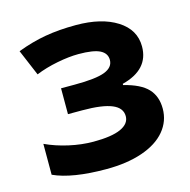

<svg xmlns="http://www.w3.org/2000/svg" viewBox="-88 -643 732 739"><g transform="rotate(-15 277.5 -273.0)"><path d="M213.9 -335.9Q298.3 -335.9 333.7 -349.6Q369.1 -363.3 369.1 -393.1Q369.1 -419.4 343.3 -432.6Q317.4 -445.8 257.8 -445.8Q220.2 -445.8 172.6 -436.5Q125 -427.2 85.9 -411.1L42 -515.1Q100.1 -537.1 154.8 -546.6Q209.5 -556.2 276.9 -556.2Q378.9 -556.2 440.4 -517.1Q502 -478 502 -411.1Q502 -318.8 393.1 -291V-286.1Q460 -269.5 488.5 -239Q517.1 -208.5 517.1 -159.2Q517.1 -109.4 484.9 -70.8Q452.6 -32.2 391.6 -11.2Q330.6 9.8 248 9.8Q111.3 9.8 38.1 -23.9V-147Q80.1 -127.4 130.1 -116.2Q180.2 -105 227.1 -105Q299.8 -105 335.9 -121.3Q372.1 -137.7 372.1 -168Q372.1 -201.2 334 -217Q295.9 -232.9 216.8 -232.9H159.2V-335.9Z"/></g></svg>

Font: Zoram GWebM
Style: Bold
Weight: 700
Foundry: Ascender Corporation
Version: Version 1.000